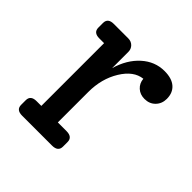

<svg xmlns="http://www.w3.org/2000/svg" viewBox="-142 -625 740 740"><g transform="rotate(45 228.0 -255.0)"><path d="M347 -510Q387 -510 408 -491.5Q429 -473 429 -440Q429 -414 412 -396.5Q395 -379 368 -379Q344 -379 328 -393.5Q312 -408 310 -431Q263 -426 229.5 -371.5Q196 -317 196 -245V-79H243Q276 -79 276 -52V-27Q276 0 243 0H80Q48 0 48 -27V-52Q48 -79 80 -79H106V-421H80Q48 -421 48 -448V-473Q48 -500 80 -500H159Q175 -500 185.5 -489.5Q196 -479 196 -463V-375Q214 -437 254.5 -473.5Q295 -510 347 -510Z"/></g></svg>

Font: Solway
Style: Regular
Weight: 400
Designer: Mariya V. Pigoulevskaya
Foundry: The Northern Block Ltd.
Version: Version 1.000;hotconv 1.0.109;makeotfexe 2.5.65596